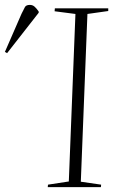

<svg xmlns="http://www.w3.org/2000/svg" viewBox="-144 -764 480 784"><path d="M164 -707 79 -718 80 -730H298V-719L213 -707L186 -22L269 -10L268 0H51L52 -10L137 -23ZM-115 -547 -124 -552 -56 -708Q-47 -727 -42 -735.5Q-37 -744 -22 -744Q-11 -744 -3 -737Q5 -730 14 -717V-712Z"/></svg>

Font: Display Extralight
Style: Italic
Weight: 200
Italic angle: -2°
Designer: Latin by Veronika Burian and Jose Scaglione. Greek by Irene Vlachou. Cyrillic by Vera Evstafieva
Foundry: TypeTogether
Version: Version 3.002